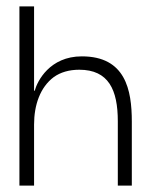

<svg xmlns="http://www.w3.org/2000/svg" viewBox="-20 -583 479 603"><path d="M87 0V-192C87 -253 106 -309 149 -341C170 -356 197 -364 229 -364C321 -364 350 -301 350 -202V0H394V-201C394 -301 374 -406 237 -406C136 -406 97 -328 89 -298H87V-563H41V0Z"/></svg>

Font: OSH Darker Grotesque
Style: Regular
Weight: 400
Designer: Gabriel Lam
Foundry: TypeRant
Version: Version 1.000;Glyphs 3.1.1 (3148)